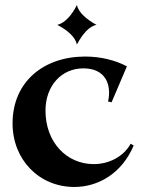

<svg xmlns="http://www.w3.org/2000/svg" viewBox="-20 -734 580 764"><path d="M276 10C369 10 464 -42 512 -155L500 -162C471 -110 413 -81 353 -81C245 -81 161 -168 161 -294C161 -392 224 -462 312 -462C400 -462 425 -397 410 -330L424 -327L485 -470C438 -495 379 -509 319 -509C153 -509 30 -408 30 -243C30 -98 136 10 276 10ZM286 -557C308 -598 335 -630 364 -635C324 -657 292 -685 286 -714C266 -674 238 -642 208 -635C249 -614 280 -586 286 -557Z"/></svg>

Font: Sinistre
Style: Bold
Weight: 700
Designer: Jules Durand
Foundry: Collletttivo
Version: Version 69.420;Glyphs 3.2 (3217)